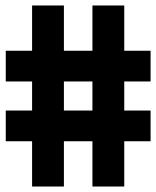

<svg xmlns="http://www.w3.org/2000/svg" viewBox="-20 -680 570 700"><path d="M529 -165H433V0H317V-165H213V0H97V-165H1V-277H97V-383H1V-495H97V-660H213V-495H317V-660H433V-495H529V-383H433V-277H529ZM317 -277V-383H213V-277Z"/></svg>

Font: TitilliumText22L Xb
Style: Bold
Weight: 400
Designer: Campivisivi
Foundry: Campivisivi
Version: 1.000